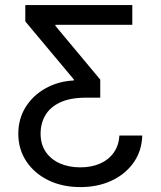

<svg xmlns="http://www.w3.org/2000/svg" viewBox="-20 -556 653 778"><path d="M306.2 202.1Q232.4 202.1 175.8 174.3Q119.1 146.5 86.7 97.7Q54.2 48.8 54.2 -14.2Q54.2 -74.2 83.7 -121.8Q113.3 -169.4 164.3 -198Q215.3 -226.6 279.3 -230V-233.9L82.5 -469.2V-535.6H516.1V-455.6H204.6V-451.2L386.2 -233.4V-160.2H327.6Q264.6 -160.2 223.9 -141.1Q183.1 -122.1 163.8 -89.1Q144.5 -56.2 144.5 -14.6Q144.5 28.8 165.3 59.3Q186 89.8 222.4 106Q258.8 122.1 305.2 122.1Q350.6 122.1 385.3 106.9Q419.9 91.8 440.7 62.7Q461.4 33.7 463.9 -6.8H556.6Q554.2 57.1 520.5 104Q486.8 150.9 431.2 176.5Q375.5 202.1 306.2 202.1Z"/></svg>

Font: Inter 20pt
Style: Regular
Weight: 400
Version: Version 4.001;git-66647c0bb